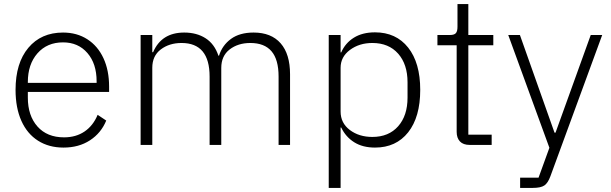

<svg xmlns="http://www.w3.org/2000/svg" viewBox="-20 -708 2984 938"><path d="M56 -269Q56 -400 118.5 -474.5Q181 -549 288 -549Q356 -549 407 -516Q458 -483 485.5 -423.5Q513 -364 513 -285V-259H116V-231Q116 -143 163 -90Q210 -37 293 -37Q351 -37 393 -65.5Q435 -94 457 -147L499 -119Q474 -58 419.5 -22.5Q365 13 290 13Q219 13 166 -20.5Q113 -54 84.5 -117.5Q56 -181 56 -269ZM116 -303H452V-311Q452 -397 407 -449Q362 -501 288 -501Q210 -501 163 -447.5Q116 -394 116 -307Z M667 0V-537H724V-453H728Q769 -549 880 -549Q941 -549 984.5 -521Q1028 -493 1047 -436H1050Q1066 -487 1108.5 -518Q1151 -549 1219 -549Q1305 -549 1351 -496.5Q1397 -444 1397 -345V0H1341V-334Q1341 -417 1306.5 -457.5Q1272 -498 1203 -498Q1143 -498 1102 -466.5Q1061 -435 1061 -376V0H1004V-334Q1004 -498 867 -498Q807 -498 765.5 -466.5Q724 -435 724 -377V0Z M1586 210V-537H1644V-452H1647Q1667 -498 1709 -524Q1751 -550 1812 -550Q1915 -550 1974 -475.5Q2033 -401 2033 -269Q2033 -136 1974 -61.5Q1915 13 1812 13Q1752 13 1710.5 -13Q1669 -39 1647 -85H1644V210ZM1971 -231V-306Q1971 -394 1925 -446Q1879 -498 1799 -498Q1735 -498 1689.5 -464Q1644 -430 1644 -377V-163Q1644 -107 1689 -73Q1734 -39 1799 -39Q1879 -39 1925 -91Q1971 -143 1971 -231Z M2275 0Q2243 0 2227 -17Q2211 -34 2211 -64V-487H2117V-537H2178Q2199 -537 2207 -546Q2215 -555 2215 -577V-688H2268V-537H2390V-487H2268V-50H2382V0Z M2521 210V160H2611L2664 14L2463 -537H2520L2689 -60H2694L2866 -537H2922L2669 153Q2657 186 2639.5 198Q2622 210 2583 210Z"/></svg>

Font: IBM Plex Sans JP Light
Style: Regular
Weight: 300
Designer: Mike Abbink; Paul van der Laan; Pieter van Rosmalen; Wujin Sim; Yejin Wi; Jinhee Kim; Boomi Park; Yona Kim; Kichan Ma
Foundry: Sandoll Inc.
Version: Version 1.002